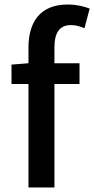

<svg xmlns="http://www.w3.org/2000/svg" viewBox="-20 -830 417 850"><path d="M106 0H221V-458H332V-550H221V-620C221 -687 245 -719 294 -719C313 -719 334 -714 354 -705L377 -792C352 -802 317 -810 280 -810C157 -810 106 -732 106 -619V-550L31 -544V-458H106Z"/></svg>

Font: DAIFUKU Sans JP Medium
Style: Regular
Weight: 500
Designer: Original font ‘Source Han Sans JP’ : Ryoko NISHIZUKA  (kana, bopomofo & ideographs); Paul D. Hunt (Latin, Greek & Cyrill
Foundry: Daifuku
Version: Version 1.000